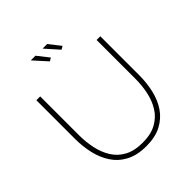

<svg xmlns="http://www.w3.org/2000/svg" viewBox="-244 -1078 1244 1244"><g transform="rotate(-45 378.0 -456.5)"><path d="M379 5Q295 5 238 -25.5Q181 -56 147.5 -107.5Q114 -159 99.5 -223Q85 -287 85 -354V-710H120V-354Q120 -293 132.5 -234Q145 -175 174 -128.5Q203 -82 253 -55Q303 -28 378 -28Q454 -28 504.5 -56Q555 -84 584 -131Q613 -178 625 -236Q637 -294 637 -354V-710H671V-354Q671 -284 656 -219Q641 -154 607 -104Q573 -54 517 -24.5Q461 5 379 5ZM350 -918H392L454 -839L432 -826ZM242 -918H285L347 -839L325 -826Z"/></g></svg>

Font: Raleway Thin ExtraLight
Style: Regular
Weight: 250
Version: Version 4.026